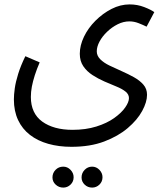

<svg xmlns="http://www.w3.org/2000/svg" viewBox="-20 -435 724 871"><path d="M43 16Q43 -5 47 -34Q51 -63 62.5 -100Q74 -137 95 -180L160 -152Q147 -122 138 -94Q129 -66 124.5 -42Q120 -18 120 5Q120 42 133 70Q146 98 171.5 116.5Q197 135 231.5 144.5Q266 154 309 154Q369 154 417 139Q465 124 498 100.5Q531 77 548 52.5Q565 28 565 10Q565 -7 549.5 -19.5Q534 -32 508 -42.5Q482 -53 453.5 -65.5Q425 -78 399.5 -94.5Q374 -111 358 -134.5Q342 -158 342 -191Q342 -229 361 -268.5Q380 -308 413 -341Q446 -374 486 -394.5Q526 -415 568 -415Q603 -415 634 -403Q665 -391 680 -380L645 -314Q629 -322 608.5 -330Q588 -338 567 -338Q540 -338 514 -325Q488 -312 466 -291Q444 -270 431.5 -246.5Q419 -223 419 -202Q419 -182 435 -166Q451 -150 477 -137.5Q503 -125 532.5 -112Q562 -99 588 -84.5Q614 -70 630.5 -51Q647 -32 647 -5Q647 28 625 68.5Q603 109 559.5 146Q516 183 452.5 207Q389 231 304 231Q247 231 199 217.5Q151 204 116 177Q81 150 62 109.5Q43 69 43 16ZM398 416Q378 416 364 402.5Q350 389 350 370Q350 350 364 335.5Q378 321 398 321Q417 321 431 335.5Q445 350 445 369Q445 389 431 402.5Q417 416 398 416ZM267 416Q247 416 232.5 402.5Q218 389 218 370Q218 350 232 335.5Q246 321 267 321Q286 321 300 335.5Q314 350 314 369Q314 389 300 402.5Q286 416 267 416Z"/></svg>

Font: Noto Sans Arabic Condensed
Style: Regular
Weight: 400
Width: 3
Designer: Monotype Design Team, Nadine Chahine, Nizar Qandah and Khaled Hosny
Foundry: Monotype Imaging Inc.
Version: Version 2.012